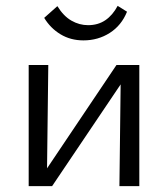

<svg xmlns="http://www.w3.org/2000/svg" viewBox="-20 -636 573 656"><path d="M388 0 393 -414H456V0ZM78 0V-414H145L140 0ZM120 0V-30L378 -414H416V-383L158 0ZM265 -498Q221 -498 186.5 -519Q152 -540 131 -575L176 -615Q197 -581 224 -565.5Q251 -550 281 -550Q315 -550 340 -567Q365 -584 382 -616L414 -596Q395 -549 355 -523.5Q315 -498 265 -498Z"/></svg>

Font: Ysabeau Office
Style: Regular
Weight: 400
Designer: Christian Thalmann (Catharsis Fonts)
Version: Version 2.001;gftools[0.9.30]; featfreeze: tnum,lnum,ss02